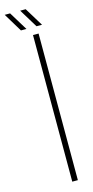

<svg xmlns="http://www.w3.org/2000/svg" viewBox="-201 -977 492 1012"><g transform="rotate(-15 45.0 -471.0)"><path d="M58.5 0V-800H89V0ZM88.5 -840 26.5 -941.5H56.5L118.5 -840ZM3.5 -840 -58 -941.5H-28.5L33.5 -840Z"/></g></svg>

Font: Big Shoulders Display ExtraLight
Style: Regular
Weight: 250
Designer: Patric King
Foundry: XO Type Co
Version: Version 2.002